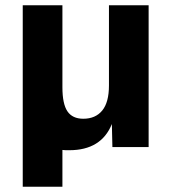

<svg xmlns="http://www.w3.org/2000/svg" viewBox="-20 -556 647 726"><path d="M66 150V-536H216V-226Q216 -163 235 -135Q254 -107 295 -107Q341 -107 366.5 -138Q392 -169 392 -233V-536H542V0H405L403 -87Q363 12 242 12Q235 12 229 12Q223 12 216 11V150Z"/></svg>

Font: Geist
Style: Bold
Weight: 400
Designer: Basement.studio, Andrés Briganti, Mateo Zaragoza
Foundry: Basement.studio, Vercel, Andrés Briganti, Guido Ferreyra, Mateo Zaragoza
Version: Version 1.401